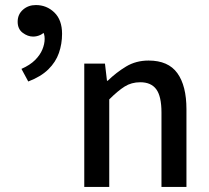

<svg xmlns="http://www.w3.org/2000/svg" viewBox="-20 -741 830 761"><path d="M92 -418 65 -468Q99 -483 119 -503Q139 -523 148 -545Q157 -567 157 -587Q157 -598 154.5 -606Q152 -614 146 -621H161Q154 -609 140 -602.5Q126 -596 111 -596Q90 -596 70 -611Q50 -626 50 -655Q50 -684 71 -702.5Q92 -721 122 -721Q165 -721 195.5 -691.5Q226 -662 226 -607Q226 -567 213.5 -531Q201 -495 171.5 -466Q142 -437 92 -418ZM314 0V-489H396L404 -421H407Q441 -454 480 -477.5Q519 -501 569 -501Q647 -501 683 -451Q719 -401 719 -308V0H620V-295Q620 -359 599.5 -387Q579 -415 536 -415Q501 -415 474 -398Q447 -381 413 -347V0Z"/></svg>

Font: Mada Medium
Style: Regular
Weight: 500
Designer: Khaled Hosny
Version: Version 1.5